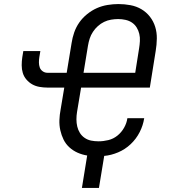

<svg xmlns="http://www.w3.org/2000/svg" viewBox="-20 -763 840 947"><path d="M468 164H384L410 4Q385 0 362.5 -10Q340 -20 322 -36.5Q304 -53 293.5 -74.5Q283 -96 277.5 -120.5Q272 -145 273 -171Q274 -197 279 -223L297 -331H214Q194 -331 174.5 -334.5Q155 -338 139 -347Q123 -356 110.5 -370.5Q98 -385 92.5 -403Q87 -421 87 -441Q87 -461 90 -481L95 -511H179L174 -481Q172 -468 172 -455Q172 -442 176 -430.5Q180 -419 190.5 -411.5Q201 -404 214 -404H309L333 -550Q337 -577 346 -603Q355 -629 371 -652Q387 -675 410 -693.5Q433 -712 458 -723Q483 -734 510.5 -738.5Q538 -743 564 -743Q594 -743 623.5 -737.5Q653 -732 677.5 -717.5Q702 -703 719.5 -680.5Q737 -658 745.5 -630.5Q754 -603 753.5 -572.5Q753 -542 748 -512L719 -331H380L360 -211Q357 -193 357 -174.5Q357 -156 361 -139Q365 -122 374 -107.5Q383 -93 397.5 -83Q412 -73 429.5 -69.5Q447 -66 466 -66Q490 -66 514.5 -72Q539 -78 559 -94Q579 -110 592 -133Q605 -156 608 -179L609 -180H692L691 -179Q686 -145 669 -111.5Q652 -78 624.5 -52Q597 -26 562.5 -11.5Q528 3 494 6ZM392 -404H647L666 -524Q669 -542 670 -560.5Q671 -579 667 -596Q663 -613 654 -627.5Q645 -642 631 -651.5Q617 -661 599 -665Q581 -669 563 -669Q546 -669 528 -666Q510 -663 493.5 -655Q477 -647 463 -634.5Q449 -622 438.5 -606Q428 -590 422.5 -573Q417 -556 414 -538Z"/></svg>

Font: Iosevka Aile Oblique
Style: Regular
Weight: 400
Italic angle: -9°
Designer: Belleve Invis
Foundry: Belleve Invis
Version: Version 31.1.0; ttfautohint (v1.8.4)